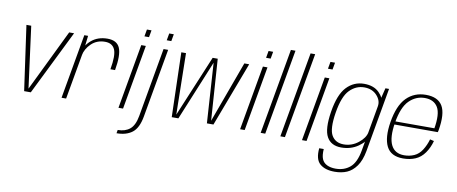

<svg xmlns="http://www.w3.org/2000/svg" viewBox="-81 -1144 4124 1734"><g transform="rotate(10 1981.0 -277.5)"><path d="M157.5 0H218.5L511 -593H466L192 -28.5H192.5L118 -593H74Z M890.5 -330H933Q958 -471.5 931.5 -534.5Q905 -597.5 818 -597.5Q729.5 -597.5 670.5 -547.2Q611.5 -497 599.5 -427.5L614 -408Q625 -469 675.2 -517.5Q725.5 -566 800.5 -566Q867.5 -566 890.8 -513.2Q914 -460.5 890.5 -330ZM500.5 0H542.5L625 -467L639.5 -592H605Z M1022.5 0H1064.5L1169 -593H1127ZM1153 -740.5 1141.5 -676H1183.5L1195 -740.5Z M1045 229.5Q1134.5 229.5 1188.8 187.5Q1243 145.5 1262 38.5L1373.5 -593H1331.5L1220 40Q1204.5 128 1161.5 163.2Q1118.5 198.5 1050.5 198.5ZM1357.5 -740.5 1346 -676H1388L1399.5 -740.5Z M1511 0H1572L1815.5 -592H1782L1546.5 -27.5H1547.5L1537.5 -592H1494.5ZM1833.5 0H1893.5L2117 -592H2072.5L1866 -27.5H1867L1828.5 -592H1795.5Z M2138 0H2180L2284.5 -593H2242.5ZM2268.5 -740.5 2257 -676H2299L2310.5 -740.5Z M2326.5 0H2368.5L2507.5 -785H2465.5Z M2507 0H2549L2688 -785H2646Z M2705.5 0H2747.5L2852 -593H2810ZM2836 -740.5 2824.5 -676H2866.5L2878 -740.5Z M3044.5 230Q3108 230 3157 208.8Q3206 187.5 3243 135.8Q3280 84 3296 -4L3399.5 -592H3366.5L3335.5 -467L3253.5 -1.5Q3233.5 111 3180 156Q3126.5 201 3049 201Q3002.5 201 2969.2 185Q2936 169 2922.5 136Q2909 103 2913 45H2871.5Q2861.5 147 2908.8 188.5Q2956 230 3044.5 230ZM3065 4Q3154 4 3220.5 -42.8Q3287 -89.5 3295.5 -138.5L3284.5 -175.5Q3275 -121.5 3215.5 -74.5Q3156 -27.5 3082.5 -27.5Q3006.5 -27.5 2972 -86.2Q2937.5 -145 2962 -297Q2986.5 -449.5 3044.2 -508.2Q3102 -567 3177.5 -567Q3251 -567 3294 -519.8Q3337 -472.5 3327 -419L3350.5 -453.5Q3358.5 -500 3309.2 -549.2Q3260 -598.5 3171 -598.5Q3077 -598.5 3011 -528.8Q2945 -459 2919.5 -297Q2894 -136 2932.5 -66Q2971 4 3065 4Z M3632 4.5 3637 -25.5Q3551 -25.5 3517 -94.2Q3483 -163 3505 -298.5Q3529 -446 3590.2 -506.8Q3651.5 -567.5 3733 -567.5Q3816 -567.5 3852.2 -507.8Q3888.5 -448 3863.5 -305.5L3869.5 -313H3500.5L3495.5 -284H3901Q3903 -292 3905 -300.5Q3932 -456.5 3890.2 -527Q3848.5 -597.5 3738 -597.5Q3631 -597.5 3560.2 -526.2Q3489.5 -455 3464 -298.5Q3440.5 -154 3480.2 -74.8Q3520 4.5 3632 4.5ZM3637 -25.5 3632 4.5Q3695 4.5 3745 -17Q3795 -38.5 3829.2 -87.2Q3863.5 -136 3880.5 -199L3843.5 -207.5Q3828 -153 3799.5 -108Q3771 -63 3728.5 -44.2Q3686 -25.5 3637 -25.5Z"/></g></svg>

Font: Anybody UltraCondensed Thin ExtraLight
Style: Italic
Weight: 250
Italic angle: -10°
Version: Version 1.111